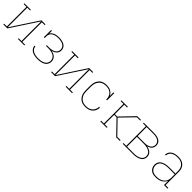

<svg xmlns="http://www.w3.org/2000/svg" viewBox="394 -1971 3412 3412"><g transform="rotate(45 2100.0 -265.0)"><path d="M36 0V-19H106V-511H36V-530H197V-511H127V-17L463 -530H564V-511H494V-19H564V0H403V-19H473V-513L137 0Z M903 8Q880 8 857.5 6Q835 4 812.5 -1.5Q790 -7 769.5 -17Q749 -27 732.5 -43Q716 -59 706 -80Q696 -101 696 -124Q696 -124 696 -125Q696 -126 696 -126H717Q717 -126 717 -125.5Q717 -125 717 -124Q717 -104 726 -85.5Q735 -67 750.5 -53.5Q766 -40 784.5 -32Q803 -24 822.5 -19Q842 -14 862.5 -12.5Q883 -11 903 -11Q924 -11 945 -13Q966 -15 986.5 -20.5Q1007 -26 1026 -36Q1045 -46 1059.5 -61Q1074 -76 1081.5 -96Q1089 -116 1089 -138Q1089 -159 1081.5 -179.5Q1074 -200 1059 -215.5Q1044 -231 1025 -241Q1006 -251 985 -256.5Q964 -262 942.5 -264Q921 -266 900 -266H842V-285H900Q920 -285 939.5 -287Q959 -289 978 -294Q997 -299 1014.5 -308Q1032 -317 1045.5 -331Q1059 -345 1066 -364Q1073 -383 1073 -402Q1073 -422 1066 -440.5Q1059 -459 1045.5 -473Q1032 -487 1014.5 -496Q997 -505 978 -510Q959 -515 939.5 -517Q920 -519 901 -519Q881 -519 860.5 -517Q840 -515 821 -509.5Q802 -504 784 -494Q766 -484 753 -468.5Q740 -453 733.5 -433.5Q727 -414 727 -394V-349H706V-530H727V-462Q740 -484 760.5 -499.5Q781 -515 804.5 -523.5Q828 -532 853 -535Q878 -538 903 -538Q925 -538 947 -535.5Q969 -533 990 -527Q1011 -521 1030.5 -510.5Q1050 -500 1064.5 -483.5Q1079 -467 1086.5 -445.5Q1094 -424 1094 -402Q1094 -379 1085.5 -357Q1077 -335 1060.5 -318.5Q1044 -302 1023 -292Q1002 -282 979 -276Q1005 -270 1029 -259.5Q1053 -249 1072 -231Q1091 -213 1100.5 -188Q1110 -163 1110 -137Q1110 -114 1102 -91Q1094 -68 1078 -50.5Q1062 -33 1041 -21.5Q1020 -10 997 -3.5Q974 3 950.5 5.5Q927 8 903 8Z M1236 0V-19H1306V-511H1236V-530H1397V-511H1327V-17L1663 -530H1764V-511H1694V-19H1764V0H1603V-19H1673V-513L1337 0Z M2098 8Q2070 8 2042 2.5Q2014 -3 1990 -17.5Q1966 -32 1947.5 -53.5Q1929 -75 1918 -100.5Q1907 -126 1902.5 -154Q1898 -182 1898 -210V-320Q1898 -348 1902.5 -376Q1907 -404 1918 -429.5Q1929 -455 1947.5 -477Q1966 -499 1990.5 -513Q2015 -527 2043 -532.5Q2071 -538 2099 -538Q2125 -538 2151.5 -533Q2178 -528 2201.5 -515.5Q2225 -503 2243.5 -483Q2262 -463 2273 -439V-530H2294V-349H2273Q2273 -372 2269 -394.5Q2265 -417 2254.5 -437.5Q2244 -458 2227.5 -474.5Q2211 -491 2190 -501Q2169 -511 2146.5 -515Q2124 -519 2101 -519Q2075 -519 2050 -514Q2025 -509 2003 -496Q1981 -483 1964 -463Q1947 -443 1937 -419.5Q1927 -396 1923 -371Q1919 -346 1919 -320V-210Q1919 -185 1922.5 -159.5Q1926 -134 1936 -111Q1946 -88 1962.5 -68Q1979 -48 2000.5 -35Q2022 -22 2047 -16.5Q2072 -11 2098 -11Q2120 -11 2142 -14.5Q2164 -18 2184.5 -27Q2205 -36 2222.5 -50.5Q2240 -65 2251.5 -84Q2263 -103 2269 -125Q2275 -147 2275 -169H2296Q2296 -144 2289.5 -119.5Q2283 -95 2270 -74Q2257 -53 2237.5 -36.5Q2218 -20 2195 -10Q2172 0 2147.5 4Q2123 8 2098 8Z M2474 0V-19H2544V-511H2474V-530H2635V-511H2565V-274H2625L2872 -530H2964V-511H2882L2769 -395L2643 -265L2883 -17V-19H2964V0H2872L2625 -256H2565V-19H2635V0Z M3036 0V-19H3106V-511H3036V-530H3296Q3318 -530 3339.5 -528Q3361 -526 3381.5 -520Q3402 -514 3421 -503.5Q3440 -493 3454.5 -477Q3469 -461 3475.5 -440.5Q3482 -420 3482 -398Q3482 -398 3482 -398Q3482 -398 3482 -398Q3482 -376 3474.5 -354.5Q3467 -333 3452 -317.5Q3437 -302 3417 -292Q3397 -282 3376 -276Q3401 -271 3425.5 -261Q3450 -251 3469.5 -234Q3489 -217 3499.5 -192.5Q3510 -168 3510 -142Q3510 -118 3501 -95Q3492 -72 3475 -55Q3458 -38 3436.5 -27.5Q3415 -17 3391.5 -10.5Q3368 -4 3344 -2Q3320 0 3296 0ZM3127 -285H3296Q3315 -285 3334 -286.5Q3353 -288 3371 -293Q3389 -298 3406 -307Q3423 -316 3436 -329.5Q3449 -343 3455.5 -361Q3462 -379 3462 -398Q3462 -417 3455.5 -435Q3449 -453 3436 -466.5Q3423 -480 3406 -489Q3389 -498 3371 -503Q3353 -508 3334 -509.5Q3315 -511 3296 -511H3127ZM3127 -19H3296Q3318 -19 3339.5 -20.5Q3361 -22 3381.5 -27.5Q3402 -33 3421.5 -42Q3441 -51 3457 -65.5Q3473 -80 3481 -100.5Q3489 -121 3489 -142Q3489 -164 3481 -184Q3473 -204 3457 -219Q3441 -234 3421.5 -243Q3402 -252 3381.5 -257Q3361 -262 3339.5 -264Q3318 -266 3296 -266H3127Z M3869 8Q3848 8 3826.5 5.5Q3805 3 3785 -5Q3765 -13 3748 -26.5Q3731 -40 3720 -58Q3709 -76 3703.5 -97Q3698 -118 3698 -139Q3698 -164 3706.5 -188.5Q3715 -213 3732.5 -231Q3750 -249 3772.5 -260Q3795 -271 3819.5 -278Q3844 -285 3869 -287Q3894 -289 3919 -289H4073V-355Q4073 -377 4068.5 -399.5Q4064 -422 4053 -442Q4042 -462 4025 -477.5Q4008 -493 3987 -502.5Q3966 -512 3943.5 -515.5Q3921 -519 3898 -519Q3878 -519 3858.5 -517Q3839 -515 3820 -509Q3801 -503 3783.5 -493Q3766 -483 3753 -468Q3740 -453 3732.5 -434Q3725 -415 3725 -395H3704Q3705 -417 3712.5 -438.5Q3720 -460 3734.5 -477.5Q3749 -495 3768.5 -507Q3788 -519 3809.5 -526Q3831 -533 3853.5 -535.5Q3876 -538 3898 -538Q3924 -538 3949 -534Q3974 -530 3997.5 -519.5Q4021 -509 4040 -492Q4059 -475 4071.5 -452.5Q4084 -430 4089 -405Q4094 -380 4094 -355V-19H4164V0H4073V-106Q4061 -78 4039 -54.5Q4017 -31 3989.5 -17Q3962 -3 3931 2.5Q3900 8 3869 8ZM3872 -11Q3897 -11 3922.5 -15Q3948 -19 3971.5 -28.5Q3995 -38 4015 -54Q4035 -70 4048.5 -91.5Q4062 -113 4067.5 -138.5Q4073 -164 4073 -189V-270H3919Q3897 -270 3874.5 -268.5Q3852 -267 3830.5 -261.5Q3809 -256 3788.5 -246.5Q3768 -237 3751.5 -221.5Q3735 -206 3727 -184.5Q3719 -163 3719 -141Q3719 -112 3730.5 -85Q3742 -58 3764.5 -40.5Q3787 -23 3815.5 -17Q3844 -11 3872 -11Z"/></g></svg>

Font: Iosevka Curly Slab ThEx
Style: Regular
Weight: 100
Width: 7
Monospace: yes
Designer: Belleve Invis
Foundry: Belleve Invis
Version: Version 11.1.0; ttfautohint (v1.8.3)